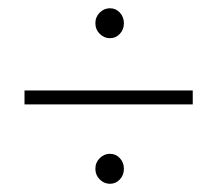

<svg xmlns="http://www.w3.org/2000/svg" viewBox="-20 -556 524 463"><path d="M39.1 -304.2V-337.9H444.8V-304.2ZM220.5 -123.3Q210 -133.8 210 -148.9Q210 -164.1 220.5 -174.6Q231 -185.1 245.1 -185.1Q259.3 -185.1 269 -174.6Q278.8 -164.1 278.8 -148.9Q278.8 -133.8 269 -123.3Q259.3 -112.8 245.1 -112.8Q231 -112.8 220.5 -123.3ZM220.5 -474.4Q210 -484.9 210 -500Q210 -515.1 220.5 -525.6Q231 -536.1 245.1 -536.1Q259.3 -536.1 269 -525.6Q278.8 -515.1 278.8 -500Q278.8 -484.9 269 -474.4Q259.3 -463.9 245.1 -463.9Q231 -463.9 220.5 -474.4Z"/></svg>

Font: Montserrat Ultra Light
Style: Regular
Weight: 200
Designer: Julieta Ulanovsky
Foundry: Julieta Ulanovsky
Version: Version 3.001;PS 003.001;hotconv 1.0.70;makeotf.lib2.5.58329